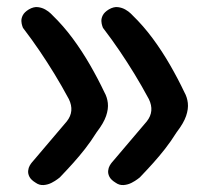

<svg xmlns="http://www.w3.org/2000/svg" viewBox="-20 -593 600 552"><path d="M312 -68Q299 -76 294.5 -85Q290 -94 291 -102.5Q292 -111 295.5 -117Q299 -123 302.5 -127Q306 -131 306 -131L402 -244Q425 -273 408 -308Q387 -347 366.5 -380.5Q346 -414 324 -446.5Q302 -479 276 -513Q276 -513 274 -518.5Q272 -524 271.5 -532Q271 -540 275.5 -549Q280 -558 293 -566Q307 -574 319 -572.5Q331 -571 340.5 -565.5Q350 -560 355.5 -554.5Q361 -549 361 -549Q392 -519 419 -482.5Q446 -446 469 -406Q492 -366 510 -328Q518 -314 520 -297Q522 -280 515 -259.5Q508 -239 488 -213Q471 -186 454.5 -165Q438 -144 421 -125Q404 -106 382 -83Q382 -83 375.5 -78Q369 -73 358.5 -67.5Q348 -62 335.5 -61Q323 -60 312 -68ZM82 -68Q69 -76 64.5 -85Q60 -94 61 -102.5Q62 -111 65.5 -117Q69 -123 72.5 -127Q76 -131 76 -131L172 -244Q195 -273 178 -308Q157 -347 136.5 -380.5Q116 -414 94 -446.5Q72 -479 46 -513Q46 -513 44 -518.5Q42 -524 41.5 -532Q41 -540 45.5 -549Q50 -558 63 -566Q77 -574 89 -572.5Q101 -571 110.5 -565.5Q120 -560 125.5 -554.5Q131 -549 131 -549Q162 -519 189 -482.5Q216 -446 239 -406Q262 -366 280 -328Q288 -314 290 -297Q292 -280 285 -259.5Q278 -239 258 -213Q241 -186 224.5 -165Q208 -144 191 -125Q174 -106 152 -83Q152 -83 145.5 -78Q139 -73 128.5 -67.5Q118 -62 105.5 -61Q93 -60 82 -68Z"/></svg>

Font: Sour Gummy Medium
Style: Regular
Weight: 500
Designer: Stefie Justprince
Foundry: Eifetstype
Version: Version 1.000